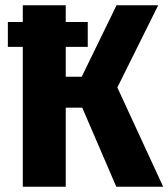

<svg xmlns="http://www.w3.org/2000/svg" viewBox="-20 -713 643 733"><path d="M603 0H424L294 -302H231V0H67V-534H10V-629H67V-693H231V-629H315V-534H231V-420H292L425 -693H584L428 -379Z"/></svg>

Font: Fira Mono
Style: Bold
Weight: 700
Monospace: yes
Designer: Carrois Corporate & Edenspiekermann AG
Foundry: Carrois Corporate GbR & Edenspiekermann AG
Version: Version 3.206